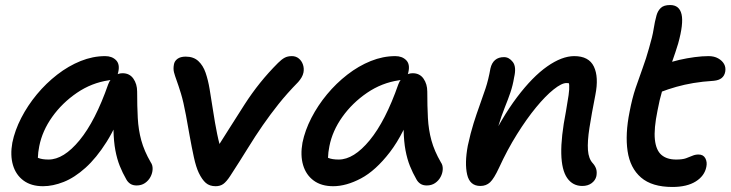

<svg xmlns="http://www.w3.org/2000/svg" viewBox="-20 -730 2903 763"><path d="M151 10Q104 10 73.5 -12.5Q43 -35 31.5 -74Q20 -113 29 -163Q39 -212 64.5 -261.5Q90 -311 126.5 -355Q163 -399 207.5 -433.5Q252 -468 300.5 -487.5Q349 -507 398 -507Q425 -507 441 -491Q457 -475 450 -444Q448 -431 438.5 -422Q429 -413 413 -411Q344 -401 285.5 -361Q227 -321 187.5 -265.5Q148 -210 136 -149Q131 -124 130.5 -103.5Q130 -83 138 -51L97 -131Q116 -109 131.5 -102.5Q147 -96 173 -96Q233 -96 296 -172.5Q359 -249 410 -395Q418 -416 433.5 -427.5Q449 -439 467 -439Q495 -439 510 -417.5Q525 -396 525 -366Q525 -308 527.5 -261Q530 -214 541.5 -172Q553 -130 579 -85Q587 -74 586.5 -58Q586 -42 578 -27Q570 -12 556 -2.5Q542 7 523 7Q508 7 498 0.5Q488 -6 482 -17Q467 -43 456 -70.5Q445 -98 438.5 -132.5Q432 -167 431 -213.5Q430 -260 435 -323L477 -325Q444 -230 403.5 -166Q363 -102 319.5 -63Q276 -24 233 -7Q190 10 151 10Z M837 10Q813 10 798 -3Q783 -16 770 -43Q759 -66 750.5 -105Q742 -144 734 -188.5Q726 -233 719 -272Q709 -326 699 -358.5Q689 -391 682 -410Q675 -429 671.5 -442.5Q668 -456 671 -473Q673 -487 685 -496Q697 -505 718 -505Q749 -505 768 -487.5Q787 -470 797 -441Q807 -412 813 -376Q820 -335 827 -288.5Q834 -242 843 -197.5Q852 -153 865 -116L827 -118Q862 -173 892.5 -221.5Q923 -270 952 -315Q981 -360 1013.5 -400.5Q1046 -441 1085 -480Q1099 -494 1111 -500.5Q1123 -507 1140 -507Q1156 -507 1167.5 -497.5Q1179 -488 1184 -473Q1189 -458 1186 -442Q1184 -432 1178.5 -422.5Q1173 -413 1165 -404Q1120 -358 1087 -316.5Q1054 -275 1024.5 -232.5Q995 -190 964.5 -140.5Q934 -91 895 -31Q880 -8 867.5 1Q855 10 837 10Z M1304 10Q1257 10 1226.5 -12.5Q1196 -35 1184.5 -74Q1173 -113 1182 -163Q1192 -212 1217.5 -261.5Q1243 -311 1279.5 -355Q1316 -399 1360.5 -433.5Q1405 -468 1453.5 -487.5Q1502 -507 1551 -507Q1578 -507 1594 -491Q1610 -475 1603 -444Q1601 -431 1591.5 -422Q1582 -413 1566 -411Q1497 -401 1438.5 -361Q1380 -321 1340.5 -265.5Q1301 -210 1289 -149Q1284 -124 1283.5 -103.5Q1283 -83 1291 -51L1250 -131Q1269 -109 1284.5 -102.5Q1300 -96 1326 -96Q1386 -96 1449 -172.5Q1512 -249 1563 -395Q1571 -416 1586.5 -427.5Q1602 -439 1620 -439Q1648 -439 1663 -417.5Q1678 -396 1678 -366Q1678 -308 1680.5 -261Q1683 -214 1694.5 -172Q1706 -130 1732 -85Q1740 -74 1739.5 -58Q1739 -42 1731 -27Q1723 -12 1709 -2.5Q1695 7 1676 7Q1661 7 1651 0.5Q1641 -6 1635 -17Q1620 -43 1609 -70.5Q1598 -98 1591.5 -132.5Q1585 -167 1584 -213.5Q1583 -260 1588 -323L1630 -325Q1586 -199 1529.5 -125.5Q1473 -52 1414.5 -21Q1356 10 1304 10Z M2294 9Q2256 9 2234 -22.5Q2212 -54 2210.5 -119.5Q2209 -185 2229 -287Q2236 -327 2239.5 -351.5Q2243 -376 2242 -391Q2241 -406 2235 -415.5Q2229 -425 2219 -435Q2241 -436 2255 -428.5Q2269 -421 2274.5 -405.5Q2280 -390 2274 -364Q2264 -386 2254.5 -393Q2245 -400 2231 -400Q2212 -400 2180 -374.5Q2148 -349 2110.5 -303.5Q2073 -258 2034.5 -196.5Q1996 -135 1963 -63Q1943 -20 1927.5 -5.5Q1912 9 1889 9Q1847 9 1836.5 -36Q1826 -81 1839 -151Q1850 -202 1862 -240Q1874 -278 1886 -311Q1898 -344 1909.5 -378.5Q1921 -413 1929 -458Q1934 -480 1947.5 -491.5Q1961 -503 1983 -503Q2003 -503 2018 -483.5Q2033 -464 2023 -422Q2018 -391 2008.5 -363Q1999 -335 1986 -303Q1973 -271 1960 -227.5Q1947 -184 1936 -123L1915 -141Q1973 -262 2034.5 -343.5Q2096 -425 2154.5 -466Q2213 -507 2262 -507Q2320 -507 2340 -465.5Q2360 -424 2346 -353Q2331 -277 2322.5 -222.5Q2314 -168 2316.5 -133.5Q2319 -99 2336 -81Q2345 -71 2349 -59Q2353 -47 2350 -30Q2346 -13 2331 -2Q2316 9 2294 9Z M2652 13Q2571 13 2527.5 -24.5Q2484 -62 2474 -129.5Q2464 -197 2482 -286Q2492 -339 2506 -380.5Q2520 -422 2534 -460Q2548 -498 2559 -538Q2573 -585 2577.5 -614.5Q2582 -644 2589 -669Q2594 -687 2606 -698.5Q2618 -710 2643 -710Q2680 -710 2688.5 -673Q2697 -636 2675 -557Q2664 -521 2653 -490.5Q2642 -460 2631.5 -430.5Q2621 -401 2611 -367.5Q2601 -334 2593 -291Q2578 -218 2582.5 -175.5Q2587 -133 2608.5 -114.5Q2630 -96 2667 -96Q2692 -96 2706 -101Q2720 -106 2731.5 -111Q2743 -116 2756 -116Q2775 -116 2783 -101Q2791 -86 2787 -67Q2780 -31 2745 -9Q2710 13 2652 13ZM2602 -363Q2568 -349 2553.5 -362Q2539 -375 2544 -399Q2548 -423 2562.5 -441.5Q2577 -460 2622 -475Q2649 -485 2679.5 -492Q2710 -499 2740.5 -503Q2771 -507 2796 -507Q2818 -507 2834 -498Q2850 -489 2857.5 -475.5Q2865 -462 2862 -445Q2859 -429 2848 -420Q2837 -411 2817 -409Q2771 -406 2735.5 -400Q2700 -394 2668 -385Q2636 -376 2602 -363Z"/></svg>

Font: Shantell Sans Medium
Style: Italic
Weight: 500
Italic angle: -11°
Designer: Stephen Nixon, Anya Danilova, Shantell Martin
Foundry: Arrow Type
Version: Version 1.011;[c5ecc13dd]